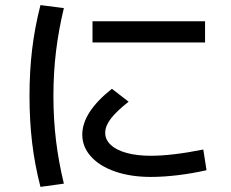

<svg xmlns="http://www.w3.org/2000/svg" viewBox="-20 -730 904 753"><path d="M302.7 -202.1Q302.7 -289.6 418.9 -381.8L484.4 -331.1Q437 -293.9 414.8 -264.9Q392.6 -235.8 392.6 -209Q392.6 -182.1 414.6 -161.6Q436.5 -141.1 477.1 -130.1Q517.6 -119.1 571.3 -119.1Q655.3 -119.1 777.3 -143.6L790 -62.5Q734.4 -49.8 677.7 -43Q621.1 -36.1 571.3 -36.1Q493.2 -36.1 432.1 -57.1Q371.1 -78.1 336.9 -116Q302.7 -153.8 302.7 -202.1ZM342.8 -646.5H784.2V-563.5H342.8ZM95.7 -354.5Q95.7 -450.7 106 -536.4Q116.2 -622.1 138.7 -710L230.5 -698.2Q210 -613.3 199.7 -528.8Q189.5 -444.3 189.5 -353.5Q189.5 -262.7 199.7 -178.5Q210 -94.2 230.5 -9.8L138.7 2.9Q116.2 -84 106 -170.2Q95.7 -256.3 95.7 -354.5Z"/></svg>

Font: Pretendard GOV Medium
Style: Regular
Weight: 500
Designer: Base glyphs from Inter by Rasmus Andersson; Hangeul glyphs from Noto Sans CJK(Source Han Sans) by Jang Soo-young and Kan
Foundry: Kil Hyung-jin
Version: Version 1.309